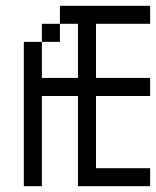

<svg xmlns="http://www.w3.org/2000/svg" viewBox="-20 -645 540 665"><path d="M500 0V-62.5H312.5Q312.5 -62.5 312.5 -312.5H500V-375H312.5V-562.5H500V-625H187.5V-562.5H125V-500H62.5Q62.5 -500 62.5 0H125V-312.5H250V0ZM125 -375Q125 -375 125 -500H187.5V-562.5H250V-375Z"/></svg>

Font: BFUnifontExMono
Style: Regular
Weight: 500
Version: Version 15.0.06